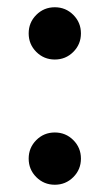

<svg xmlns="http://www.w3.org/2000/svg" viewBox="-20 -499 294 529"><path d="M59 -62Q59 -92 80 -113Q101 -134 131 -134Q161 -134 182 -113Q203 -92 203 -62Q203 -32 182 -11Q161 10 131 10Q101 10 80 -11Q59 -32 59 -62ZM59 -407Q59 -437 80 -458Q101 -479 131 -479Q161 -479 182 -458Q203 -437 203 -407Q203 -377 182 -356Q161 -335 131 -335Q101 -335 80 -356Q59 -377 59 -407Z"/></svg>

Font: Squada One
Style: Regular
Weight: 400
Designer: Joe Prince
Foundry: Joe Prince
Version: Version 1.001